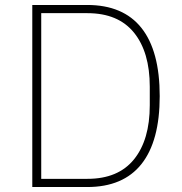

<svg xmlns="http://www.w3.org/2000/svg" viewBox="-20 -753 734 773"><path d="M110 0V-733H331Q476 -733 549.5 -640.5Q623 -548 623 -366Q623 -185 549.5 -92.5Q476 0 331 0ZM332 -33Q456 -33 519.5 -111.5Q583 -190 583 -329V-404Q583 -543 519.5 -621.5Q456 -700 332 -700H146V-33Z"/></svg>

Font: IBM Plex Sans JP ExtraLight
Style: Regular
Weight: 200
Designer: Mike Abbink; Paul van der Laan; Pieter van Rosmalen; Wujin Sim; Yejin Wi; Jinhee Kim; Boomi Park; Yona Kim; Kichan Ma
Foundry: Sandoll Inc.
Version: Version 1.001